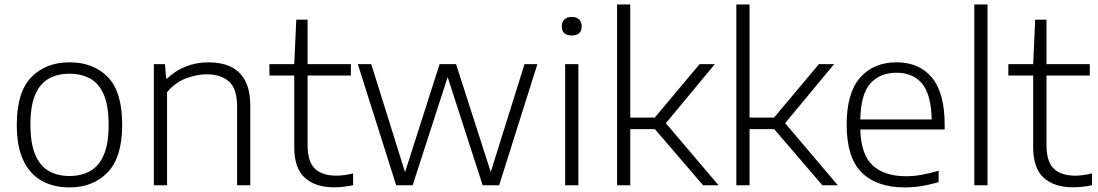

<svg xmlns="http://www.w3.org/2000/svg" viewBox="-20 -828 4907 858"><path d="M290.5 9.5Q220 9.5 167 -19.8Q114 -49 84.5 -110.8Q55 -172.5 55 -270.5Q55 -416 119.8 -482.8Q184.5 -549.5 290.5 -549.5Q397.5 -549.5 461.8 -483.8Q526 -418 526 -270.5Q526 -125 461 -57.8Q396 9.5 290.5 9.5ZM290.5 -41.5Q344 -41.5 383.2 -63.8Q422.5 -86 444 -136Q465.5 -186 465.5 -269.5Q465.5 -354.5 444 -404.8Q422.5 -455 383.2 -476.8Q344 -498.5 290.5 -498.5Q237.5 -498.5 198.2 -476.8Q159 -455 137.5 -405.2Q116 -355.5 116 -271.5Q116 -187 137.5 -136.5Q159 -86 198.2 -63.8Q237.5 -41.5 290.5 -41.5Z M667.5 0V-541.5H717.5L722 -477.5H727Q804 -549.5 913.5 -549.5Q968.5 -549.5 1010.2 -530.2Q1052 -511 1075.2 -468Q1098.5 -425 1098.5 -353.5V0H1039.5V-352.5Q1039.5 -432 1003 -464Q966.5 -496 904 -496Q861 -496 812 -478Q763 -460 726.5 -416V0Z M1473 9Q1389 9 1342 -33.8Q1295 -76.5 1295 -169.5V-490.5H1184V-541.5H1295L1304 -740H1354.5V-541.5H1548V-490.5H1354.5V-180Q1354.5 -105 1387.5 -74Q1420.5 -43 1483.5 -43Q1515.5 -43 1558 -53V-0.5Q1515.5 9 1473 9Z M1750.5 0 1579 -541.5H1639L1790 -58.5L1944.5 -541.5H2018L2173 -59.5L2324 -541.5H2381.5L2210.5 0H2137L1980.5 -483.5L1824 0Z M2505.5 0V-541.5H2564.5V0ZM2535 -669.5Q2490.5 -669.5 2490.5 -710.5Q2490.5 -730 2502.2 -741.2Q2514 -752.5 2535 -752.5Q2556 -752.5 2567.8 -741.2Q2579.5 -730 2579.5 -710.5Q2579.5 -669.5 2535 -669.5Z M2737.5 0V-808H2796.5V-302.5H2906L3106.5 -541.5H3174.5L2955.5 -277.5L3191 0H3122L2906.5 -251H2796.5V0Z M3270.5 0V-808H3329.5V-302.5H3439L3639.5 -541.5H3707.5L3488.5 -277.5L3724 0H3655L3439.5 -251H3329.5V0Z M4023.5 9.5Q3898 9.5 3830.8 -57Q3763.5 -123.5 3763.5 -270.5Q3763.5 -412.5 3823.5 -481Q3883.5 -549.5 3986.5 -549.5Q4088.5 -549.5 4145 -480.8Q4201.5 -412 4201.5 -269.5V-249.5H3824.5Q3827.5 -137 3879.8 -88.8Q3932 -40.5 4030 -40.5Q4063.5 -40.5 4099.2 -47Q4135 -53.5 4174.5 -65V-14.5Q4096.5 9.5 4023.5 9.5ZM3986 -503Q3912 -503 3869.2 -454.8Q3826.5 -406.5 3824.5 -294H4143.5Q4141 -406 4100.5 -454.5Q4060 -503 3986 -503Z M4334 0V-808H4393V0Z M4775 9Q4691 9 4644 -33.8Q4597 -76.5 4597 -169.5V-490.5H4486V-541.5H4597L4606 -740H4656.5V-541.5H4850V-490.5H4656.5V-180Q4656.5 -105 4689.5 -74Q4722.5 -43 4785.5 -43Q4817.5 -43 4860 -53V-0.5Q4817.5 9 4775 9Z"/></svg>

Font: Encode Sans Semi Expanded Light
Style: Regular
Weight: 300
Width: 6
Designer: Multiple Designers
Foundry: Impallari Type
Version: Version 3.000; ttfautohint (v1.8.3) -l 8 -r 50 -G 200 -x 14 